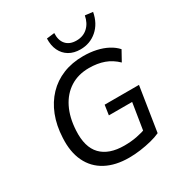

<svg xmlns="http://www.w3.org/2000/svg" viewBox="-214 -1090 1179 1250"><g transform="rotate(-30 375.5 -464.5)"><path d="M394 9Q292 9 220 -29.5Q148 -68 112.5 -142Q77 -216 83 -320Q87 -410 115.5 -482.5Q144 -555 193.5 -607Q243 -659 311 -686.5Q379 -714 463 -714Q515 -714 560.5 -704Q606 -694 642.5 -674.5Q679 -655 703 -628L661 -552Q620 -592 570 -610Q520 -628 457 -628Q376 -628 316 -590Q256 -552 221.5 -482.5Q187 -413 182 -318Q175 -195 233 -135Q291 -75 406 -75Q457 -75 500.5 -83.5Q544 -92 582 -106L553 -58L591 -296H416L427 -370H685L633 -37Q603 -23 563 -13Q523 -3 479.5 3Q436 9 394 9ZM472 -760Q423 -760 387.5 -781Q352 -802 333.5 -840.5Q315 -879 317 -931L376 -938Q373 -884 400 -853.5Q427 -823 478 -823Q529 -823 562.5 -854Q596 -885 606 -938L664 -931Q649 -851 596.5 -805.5Q544 -760 472 -760Z"/></g></svg>

Font: Nunito Sans 10pt Medium
Style: Italic
Weight: 500
Italic angle: -9°
Designer: Vernon Adams
Foundry: Vernon Adams
Version: Version 3.101;gftools[0.9.27]